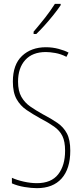

<svg xmlns="http://www.w3.org/2000/svg" viewBox="-20 -1021 429 1000"><path d="M346 -236Q346 -142 301 -91.5Q256 -41 172 -41Q144 -41 107.5 -47Q71 -53 42 -66V-95Q68 -83 104 -75Q140 -67 172 -67Q247 -67 283 -113Q319 -159 319 -236Q319 -284 305 -312.5Q291 -341 262 -361.5Q233 -382 189 -405Q151 -426 118.5 -448Q86 -470 66.5 -504.5Q47 -539 47 -596Q47 -685 95 -730Q143 -775 219 -775Q253 -775 285 -766.5Q317 -758 337 -747L326 -725Q297 -740 268 -745Q239 -750 219 -750Q149 -750 111.5 -708.5Q74 -667 74 -596Q74 -547 91.5 -516.5Q109 -486 138 -466Q167 -446 201 -427Q247 -403 279 -381Q311 -359 328.5 -326Q346 -293 346 -236ZM296 -994Q280 -970 257.5 -942Q235 -914 212 -888.5Q189 -863 169 -844H155V-856Q189 -896 215 -929Q241 -962 266 -1001H296Z"/></svg>

Font: Noto Sans Tamil UI ExtraCondensed Thin
Style: Regular
Weight: 100
Width: 2
Designer: Jelle Bosma - Monotype Design Team
Foundry: Monotype Imaging Inc.
Version: Version 2.004; ttfautohint (v1.8.4.7-5d5b)